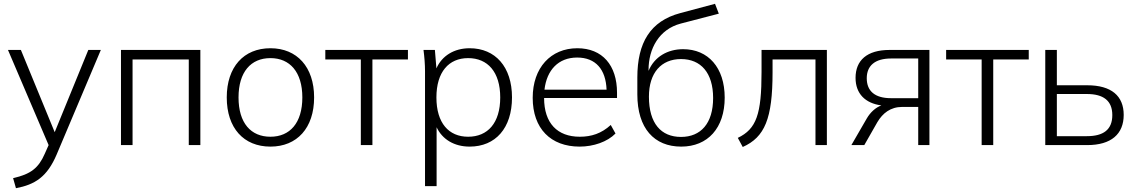

<svg xmlns="http://www.w3.org/2000/svg" viewBox="-20 -764 5982 1011"><path d="M49 174 64 227C163 208 228 169 279 48L511 -501H445L268 -68L90 -501H22L236 0L216 45C183 121 142 153 49 174Z M617 0H678V-451H974V0H1035V-501H617Z M1404 8C1544 8 1634 -90 1634 -251C1634 -411 1544 -510 1404 -510C1263 -510 1174 -411 1174 -251C1174 -90 1263 8 1404 8ZM1404 -44C1301 -44 1236 -116 1236 -251C1236 -385 1301 -458 1404 -458C1506 -458 1572 -385 1572 -251C1572 -116 1506 -44 1404 -44Z M1880 0H1941V-451H2128V-501H1693V-451H1880Z M2218 -389V216H2279V-94C2309 -30 2372 8 2453 8C2589 8 2676 -89 2676 -251C2676 -412 2588 -510 2453 -510C2371 -510 2307 -470 2278 -404L2270 -501H2210C2215 -463 2218 -425 2218 -389ZM2445 -44C2343 -44 2278 -116 2278 -251C2278 -385 2343 -458 2445 -458C2548 -458 2614 -385 2614 -251C2614 -116 2548 -44 2445 -44Z M3032 8C3105 8 3178 -17 3221 -61L3196 -106C3147 -61 3094 -44 3033 -44C2915 -44 2845 -115 2845 -248H3229V-276C3229 -420 3152 -510 3020 -510C2880 -510 2785 -407 2785 -249C2785 -87 2880 8 3032 8ZM2847 -292C2859 -395 2920 -461 3019 -461C3117 -461 3170 -398 3174 -292Z M3567 8C3707 8 3796 -90 3796 -250C3796 -408 3709 -505 3577 -505C3495 -505 3426 -465 3395 -391V-396C3395 -507 3450 -610 3565 -640L3765 -692L3745 -744L3562 -695C3404 -653 3336 -539 3336 -356V-267C3336 -88 3425 8 3567 8ZM3566 -43C3461 -43 3397 -114 3397 -255C3397 -381 3462 -453 3566 -453C3670 -453 3735 -381 3735 -248C3735 -114 3670 -43 3566 -43Z M3865 -38 3891 10C4007 -42 4048 -139 4048 -383V-451H4274V0H4334V-501H3990V-385C3990 -162 3963 -85 3865 -38Z M4544 -140 4463 0H4531L4600 -121C4628 -168 4669 -201 4731 -201H4815V0H4874V-501H4664C4545 -501 4485 -446 4485 -354C4485 -271 4536 -220 4621 -209C4591 -198 4563 -173 4544 -140ZM4672 -247C4586 -247 4544 -285 4544 -352C4544 -417 4586 -456 4672 -456H4815V-247Z M5149 0H5210V-451H5397V-501H4962V-451H5149Z M5484 0H5705C5831 0 5897 -58 5897 -159C5897 -259 5832 -315 5705 -315H5545V-501H5484ZM5703 -47H5545V-269H5703C5790 -269 5837 -234 5837 -158C5837 -81 5790 -47 5703 -47Z"/></svg>

Font: Poppy and Pepper Light
Style: Regular
Weight: 300
Designer: Thy Ha
Foundry: Thy Ha
Version: Version 0.001;Glyphs 3.2 (3227)